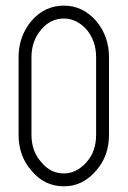

<svg xmlns="http://www.w3.org/2000/svg" viewBox="-20 -656 449 676"><path d="M318.4 -181.6V-454.6Q318.4 -512.2 284.2 -552.7Q249 -590.8 205.1 -590.8Q158.2 -590.8 126 -552.7Q90.8 -512.7 90.8 -454.6V-181.6Q90.8 -122.6 126 -84.5Q157.7 -45.4 205.1 -45.4Q249 -45.4 284.2 -84.5Q318.4 -122.1 318.4 -181.6ZM363.8 -454.6V-181.6Q363.8 -106.4 318.4 -55.2Q271.5 0 205.1 0Q136.2 0 90.8 -55.2Q45.4 -106.4 45.4 -181.6V-454.6Q45.4 -528.3 90.8 -582.5Q137.2 -636.2 205.1 -636.2Q271 -636.2 318.4 -582.5Q363.8 -528.3 363.8 -454.6Z"/></svg>

Font: GOSTRUS
Style: type A
Weight: 200
Designer: Юрий и Татьяна Кривогуз
Version: Version 01.0